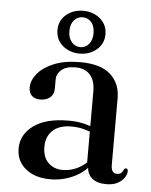

<svg xmlns="http://www.w3.org/2000/svg" viewBox="-51 -717 607 771"><g transform="rotate(5 253.0 -332.0)"><path d="M327.5 -56.5V-64.5L322 -65.5V-356Q322 -399.5 301.5 -422.8Q281 -446 242.5 -446Q204.5 -446 185.8 -429.5Q167 -413 167 -391.5V-354Q167 -331 152 -318Q137 -305 111.5 -305Q90 -305 78 -316.8Q66 -328.5 66 -349.5Q66 -378.5 88.5 -405.8Q111 -433 154.2 -450.8Q197.5 -468.5 259.5 -468.5Q341.5 -468.5 381.5 -433Q421.5 -397.5 421.5 -336.5V-68Q421.5 -50.5 427.8 -42.5Q434 -34.5 444.5 -34.5Q456 -34.5 462 -40Q468 -45.5 471 -53Q472.5 -56 474.8 -57.8Q477 -59.5 480 -59.5Q483.5 -59.5 485.5 -56.8Q487.5 -54 487.5 -49Q487.5 -36.5 478.5 -22.8Q469.5 -9 451.5 0.8Q433.5 10.5 406 10.5Q368.5 10.5 348 -7Q327.5 -24.5 327.5 -56.5ZM43 -101.5Q43 -158 92.5 -194.2Q142 -230.5 234 -230.5Q268 -230.5 294.8 -224Q321.5 -217.5 342.5 -207.5L336 -188.5Q316 -197 294.2 -202.5Q272.5 -208 247 -208Q198.5 -208 172 -183.8Q145.5 -159.5 145.5 -117.5Q145.5 -76 168.2 -53.5Q191 -31 227 -31Q257.5 -31 286.2 -45Q315 -59 335.5 -84.5L344 -68Q317 -30 273 -9.8Q229 10.5 180 10.5Q119 10.5 81 -20Q43 -50.5 43 -101.5ZM253.5 -502.5Q213.5 -502.5 185.2 -526.5Q157 -550.5 157 -589Q157 -627.5 185.2 -651.2Q213.5 -675 253.5 -675Q294.5 -675 322.5 -650.8Q350.5 -626.5 350.5 -589Q350.5 -551 322.5 -526.8Q294.5 -502.5 253.5 -502.5ZM254 -649Q233.5 -649 219.2 -633Q205 -617 205 -589Q205 -561.5 219.2 -545Q233.5 -528.5 254 -528.5Q275 -528.5 288.8 -545.2Q302.5 -562 302.5 -589Q302.5 -616.5 288.8 -632.8Q275 -649 254 -649Z"/></g></svg>

Font: Fraunces 60pt
Style: Regular
Weight: 400
Version: Version 1.000;[b76b70a41]